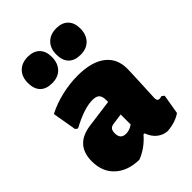

<svg xmlns="http://www.w3.org/2000/svg" viewBox="-213 -813 921 921"><g transform="rotate(-45 247.0 -353.0)"><path d="M446 -339Q446 -319 442 -233Q438 -157 438 -148Q438 -137 441.5 -132Q445 -127 452 -127Q459 -127 469 -130L481 -120L464 -20Q427 6 371 10Q342 8 319.5 -10Q297 -28 285 -61H278Q234 -10 178 11Q102 10 56.5 -31.5Q11 -73 11 -145Q11 -256 126 -272L268 -291V-303Q268 -329 257.5 -340Q247 -351 221 -351Q165 -351 76 -303L64 -311L43 -434Q89 -458 144.5 -471Q200 -484 254 -484Q346 -484 396 -446.5Q446 -409 446 -339ZM211 -198Q197 -196 190.5 -187.5Q184 -179 184 -162Q184 -122 221 -122Q245 -122 268 -138V-206ZM230 -635Q230 -593 206.5 -568.5Q183 -544 142 -544Q102 -544 81 -565.5Q60 -587 60 -627Q60 -669 84 -693Q108 -717 149 -717Q187 -717 208.5 -695.5Q230 -674 230 -635ZM423 -635Q423 -593 399.5 -568.5Q376 -544 335 -544Q295 -544 274 -565.5Q253 -587 253 -627Q253 -669 277 -693Q301 -717 342 -717Q380 -717 401.5 -695.5Q423 -674 423 -635Z"/></g></svg>

Font: Luna Sans Black
Style: Regular
Weight: 900
Designer: Juan Pablo del Peral
Foundry: Huerta Tipografica
Version: Version 2.001; ttfautohint (v1.5)